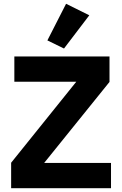

<svg xmlns="http://www.w3.org/2000/svg" viewBox="-20 -997 647 1017"><path d="M568 -134V0H39V-135L384 -564H56V-698H560V-563L214 -134ZM453 -916 319 -740 231 -783 330 -977Z"/></svg>

Font: IBM Plex Sans
Style: Regular
Weight: 400
Designer: Mike Abbink, Paul van der Laan, Pieter van Rosmalen
Foundry: Bold Monday
Version: Version 3.201